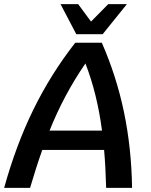

<svg xmlns="http://www.w3.org/2000/svg" viewBox="-62 -906 729 926"><path d="M440 -183H142Q115 -108 83 0H-42Q15 -206 99 -377.5Q183 -549 301 -700H429Q500 -538 536 -365Q572 -192 575 0H450Q447 -107 440 -183ZM430 -276Q407 -453 350 -600Q245 -447 177 -276ZM230 -886H315L377 -802L460 -886H550L433 -741H306Z"/></svg>

Font: Krub SemiBold
Style: Italic
Weight: 600
Italic angle: -8°
Designer: Ekaluck Peanpanawate
Foundry: Cadson Demak Co.,Ltd.
Version: Version 1.000; ttfautohint (v1.6)